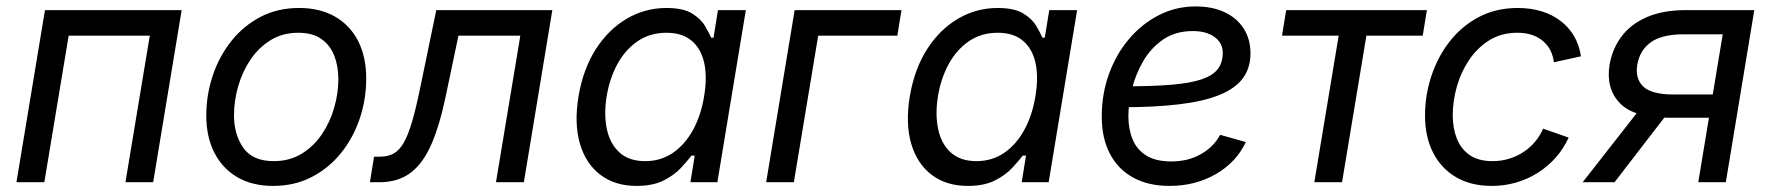

<svg xmlns="http://www.w3.org/2000/svg" viewBox="-20 -578 5617 609"><path d="M556.2 -545.9 465.8 0H377.9L455.1 -464.8H197.8L120.6 0H32.2L122.6 -545.9Z M846.2 11.7Q780.3 11.7 732.9 -15.9Q685.5 -43.5 659.9 -93.8Q634.3 -144 634.3 -211.4Q634.3 -276.4 654.5 -337.4Q674.8 -398.4 713.1 -447Q751.5 -495.6 805.9 -524.2Q860.4 -552.7 928.7 -552.7Q994.6 -552.7 1042.5 -525.4Q1090.3 -498 1116 -447.8Q1141.6 -397.5 1141.6 -329.1Q1141.6 -263.2 1121.1 -202.1Q1100.6 -141.1 1061.8 -92.8Q1022.9 -44.4 968.5 -16.4Q914.1 11.7 846.2 11.7ZM848.1 -66.9Q898.4 -66.9 936.8 -90.3Q975.1 -113.8 1001 -152.1Q1026.9 -190.4 1040 -236.3Q1053.2 -282.2 1053.2 -327.1Q1053.2 -368.7 1040 -401.9Q1026.9 -435.1 999 -454.6Q971.2 -474.1 926.3 -474.1Q876.5 -474.1 838.4 -450.7Q800.3 -427.2 774.4 -388.7Q748.5 -350.1 735.4 -304Q722.2 -257.8 722.2 -212.4Q722.2 -150.9 752 -108.9Q781.7 -66.9 848.1 -66.9Z M1153.3 0 1166.5 -81.1H1186Q1210.4 -81.1 1228.3 -90.8Q1246.1 -100.6 1260.3 -124.8Q1274.4 -148.9 1287.1 -192.1Q1299.8 -235.4 1313.5 -302.7L1363.8 -545.9H1731.9L1641.6 0H1553.2L1630.4 -464.8H1434.1L1393.6 -272Q1374.5 -180.2 1348.1 -119.9Q1321.8 -59.6 1282.2 -29.8Q1242.7 0 1183.1 0Z M1999 11.7Q1931.2 11.7 1884.8 -23.2Q1838.4 -58.1 1819.6 -121.8Q1800.8 -185.5 1814.9 -272Q1829.6 -358.9 1869.6 -421.6Q1909.7 -484.4 1967.8 -518.6Q2025.9 -552.7 2093.8 -552.7Q2146.5 -552.7 2174.8 -535.4Q2203.1 -518.1 2216.1 -495.8Q2229 -473.6 2235.8 -458.5H2243.2L2257.3 -545.9H2345.7L2255.4 0H2169.9L2183.6 -84.5H2173.3Q2161.1 -68.4 2140.1 -45.7Q2119.1 -22.9 2085 -5.6Q2050.8 11.7 1999 11.7ZM2026.4 -66.9Q2076.2 -66.9 2114.5 -93.3Q2152.8 -119.6 2178.2 -166Q2203.6 -212.4 2213.4 -272.9Q2223.6 -333.5 2213.6 -378.7Q2203.6 -423.8 2173.6 -449Q2143.6 -474.1 2093.8 -474.1Q2041.5 -474.1 2002.2 -447Q1962.9 -419.9 1938.2 -374.5Q1913.6 -329.1 1904.3 -272.9Q1895 -215.8 1904.8 -168.9Q1914.6 -122.1 1944.8 -94.5Q1975.1 -66.9 2026.4 -66.9Z M2839.4 -545.9 2826.2 -464.8H2575.2L2498 0H2410.2L2500.5 -545.9Z M3049.8 11.7Q2981.9 11.7 2935.5 -23.2Q2889.2 -58.1 2870.4 -121.8Q2851.6 -185.5 2865.7 -272Q2880.4 -358.9 2920.4 -421.6Q2960.4 -484.4 3018.6 -518.6Q3076.7 -552.7 3144.5 -552.7Q3197.3 -552.7 3225.6 -535.4Q3253.9 -518.1 3266.8 -495.8Q3279.8 -473.6 3286.6 -458.5H3293.9L3308.1 -545.9H3396.5L3306.2 0H3220.7L3234.4 -84.5H3224.1Q3211.9 -68.4 3190.9 -45.7Q3169.9 -22.9 3135.7 -5.6Q3101.6 11.7 3049.8 11.7ZM3077.1 -66.9Q3127 -66.9 3165.3 -93.3Q3203.6 -119.6 3229 -166Q3254.4 -212.4 3264.2 -272.9Q3274.4 -333.5 3264.4 -378.7Q3254.4 -423.8 3224.4 -449Q3194.3 -474.1 3144.5 -474.1Q3092.3 -474.1 3053 -447Q3013.7 -419.9 2989 -374.5Q2964.4 -329.1 2955.1 -272.9Q2945.8 -215.8 2955.6 -168.9Q2965.3 -122.1 2995.6 -94.5Q3025.9 -66.9 3077.1 -66.9Z M3689.9 11.7Q3622.6 11.7 3574.5 -14.6Q3526.4 -41 3500.5 -90.3Q3474.6 -139.6 3474.6 -208.5Q3474.6 -280.3 3497.6 -343.5Q3520.5 -406.7 3561.5 -454.8Q3602.5 -502.9 3656.5 -530.3Q3710.4 -557.6 3772.5 -557.6Q3825.2 -557.6 3864.3 -539.3Q3903.3 -521 3924.8 -487.5Q3946.3 -454.1 3946.3 -408.7Q3946.3 -362.8 3922.6 -330.3Q3898.9 -297.9 3849.1 -277.3Q3799.3 -256.8 3721.4 -247.3Q3643.6 -237.8 3535.6 -237.8L3547.4 -304.2Q3636.7 -304.2 3696.8 -309.3Q3756.8 -314.5 3792.2 -326.7Q3827.6 -338.9 3843 -359.4Q3858.4 -379.9 3858.4 -410.6Q3858.4 -441.9 3832.3 -460.7Q3806.2 -479.5 3763.7 -479.5Q3708.5 -479.5 3669.7 -452.9Q3630.9 -426.3 3606.4 -384.5Q3582 -342.8 3570.6 -296.1Q3559.1 -249.5 3559.1 -209Q3559.1 -168.9 3572.3 -136.5Q3585.4 -104 3615.5 -85Q3645.5 -65.9 3695.3 -65.9Q3747.6 -65.9 3788.3 -88.6Q3829.1 -111.3 3850.1 -150.4L3931.6 -127.4Q3901.4 -63 3836.2 -25.6Q3771 11.7 3689.9 11.7Z M4148.9 0 4226.1 -464.8H4046.4L4059.6 -545.9H4505.9L4492.7 -464.8H4314L4236.8 0Z M4711.9 11.7Q4646 11.7 4598.6 -15.9Q4551.3 -43.5 4525.6 -93.8Q4500 -144 4500 -211.4Q4500 -276.4 4520.3 -337.4Q4540.5 -398.4 4578.6 -447Q4616.7 -495.6 4671.1 -524.2Q4725.6 -552.7 4794.4 -552.7Q4835 -552.7 4869.4 -542.2Q4903.8 -531.7 4929.9 -511.7Q4956.1 -491.7 4972.7 -463.4Q4989.3 -435.1 4994.6 -399.4L4908.7 -380.4Q4906.2 -401.4 4897.5 -418.5Q4888.7 -435.5 4874 -448Q4859.4 -460.4 4839.1 -467.3Q4818.8 -474.1 4792.5 -474.1Q4742.7 -474.1 4704.6 -450.7Q4666.5 -427.2 4640.4 -388.7Q4614.3 -350.1 4601.1 -304Q4587.9 -257.8 4587.9 -212.4Q4587.9 -171.9 4600.8 -138.7Q4613.8 -105.5 4641.6 -86.2Q4669.4 -66.9 4713.9 -66.9Q4742.2 -66.9 4767.3 -74.7Q4792.5 -82.5 4813.2 -96.4Q4834 -110.4 4849.6 -129.2Q4865.2 -147.9 4874.5 -169.9L4955.6 -141.6Q4939 -105.5 4913.6 -77.1Q4888.2 -48.8 4856.4 -29.1Q4824.7 -9.3 4788.1 1.2Q4751.5 11.7 4711.9 11.7Z M5454.1 0H5366.7L5444.3 -469.2H5321.3Q5251 -469.2 5216.1 -443.8Q5181.2 -418.5 5173.3 -373Q5166 -328.1 5192.6 -303.2Q5219.2 -278.3 5288.6 -278.3H5450.2L5438 -204.6H5270.5Q5162.6 -204.6 5117.9 -251Q5073.2 -297.4 5085.4 -373Q5094.2 -423.8 5123.8 -462.9Q5153.3 -502 5204.1 -523.9Q5254.9 -545.9 5327.1 -545.9H5544.4ZM5101.1 0H5000L5193.4 -247.1H5291.5Z"/></svg>

Font: Inter Variable
Style: Italic
Weight: 400
Italic angle: -9.39999°
Designer: Rasmus Andersson
Foundry: rsms
Version: Version 4.001;git-9221beed3